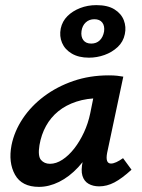

<svg xmlns="http://www.w3.org/2000/svg" viewBox="-20 -720 554 749"><path d="M132 9Q65 9 38.5 -38.5Q12 -86 25 -154Q36 -208 68.5 -257Q101 -306 151.5 -344Q202 -382 266 -404Q330 -426 404 -426Q424 -426 437 -424.5Q450 -423 461 -421L398 -124Q390 -82 413 -82Q422 -82 434 -87.5Q446 -93 460 -103L493 -58Q456 -24 426.5 -8.5Q397 7 367 7Q343 7 325.5 -3Q308 -13 301.5 -34.5Q295 -56 303 -92L336 -243L390 -277Q375 -211 347.5 -158Q320 -105 285 -67.5Q250 -30 210.5 -10.5Q171 9 132 9ZM175 -81Q199 -81 223.5 -97Q248 -113 269.5 -140.5Q291 -168 307.5 -203.5Q324 -239 332 -278L352 -377L407 -334Q398 -336 389 -336.5Q380 -337 371 -337Q319 -337 278 -323.5Q237 -310 207.5 -286Q178 -262 159.5 -228.5Q141 -195 134 -154Q127 -111 140 -96Q153 -81 175 -81ZM327 -495Q287 -495 260 -511Q233 -527 222 -553Q211 -579 217 -609Q223 -637 243 -657Q263 -677 292.5 -688.5Q322 -700 356 -700Q400 -700 426.5 -683.5Q453 -667 463 -641Q473 -615 467 -587Q461 -557 439 -536.5Q417 -516 387.5 -505.5Q358 -495 327 -495ZM336 -550Q356 -550 369 -562.5Q382 -575 386 -597Q389 -619 379 -632Q369 -645 348 -645Q328 -645 314.5 -632.5Q301 -620 298 -599Q295 -577 305 -563.5Q315 -550 336 -550Z"/></svg>

Font: Ysabeau Office
Style: Bold Italic
Weight: 700
Italic angle: -12°
Designer: Christian Thalmann (Catharsis Fonts)
Version: Version 2.001;gftools[0.9.30]; featfreeze: tnum,lnum,ss02